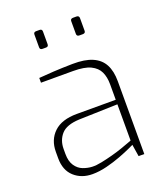

<svg xmlns="http://www.w3.org/2000/svg" viewBox="-139 -850 820 951"><g transform="rotate(-20 270.5 -374.5)"><path d="M185 6Q127 6 89 -28.5Q51 -63 51 -126V-160Q51 -223 92 -262Q133 -301 213 -301H418V-383Q418 -421 405 -448.5Q392 -476 360 -491.5Q328 -507 268 -507H99V-532Q132 -535 176 -537.5Q220 -540 277 -541Q342 -542 382 -524.5Q422 -507 440.5 -472Q459 -437 459 -384V0H429L419 -63Q417 -62 394.5 -51.5Q372 -41 336.5 -27.5Q301 -14 261 -4Q221 6 185 6ZM195 -29Q217 -28 246 -34Q275 -40 305 -48Q335 -56 360.5 -65Q386 -74 402 -80Q418 -86 418 -86V-277L214 -271Q147 -268 119.5 -237Q92 -206 92 -160V-134Q92 -95 108 -71.5Q124 -48 148 -39Q172 -30 195 -29ZM358 -662Q344 -662 344 -675V-742Q344 -755 358 -755H376Q383 -755 386.5 -751.5Q390 -748 390 -742V-675Q390 -662 376 -662ZM163 -662Q150 -662 150 -675V-742Q150 -755 163 -755H182Q189 -755 192 -751.5Q195 -748 195 -742V-675Q195 -662 182 -662Z"/></g></svg>

Font: Exo Thin ExtraLight
Style: Regular
Weight: 250
Version: Version 2.000